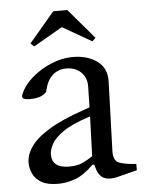

<svg xmlns="http://www.w3.org/2000/svg" viewBox="-53 -777 622 829"><g transform="rotate(-5 258.0 -362.0)"><path d="M166 10Q120 10 94 -5Q68 -20 57 -43.5Q46 -67 46 -91Q46 -126 70 -161Q94 -196 150.5 -230.5Q207 -265 303 -298L329 -307L331 -397Q332 -434 308 -458.5Q284 -483 243 -483Q208 -483 183.5 -461Q159 -439 149 -393Q146 -383 126.5 -374Q107 -365 76 -365Q58 -365 49 -369.5Q40 -374 45 -388Q61 -427 98 -459Q135 -491 182 -510.5Q229 -530 275 -530Q340 -530 381.5 -499Q423 -468 421 -412L411 -111Q410 -72 430.5 -61Q451 -50 509 -46V-19L474 -10Q441 -1 423 3Q405 7 395 7Q368 7 354.5 -5Q341 -17 335.5 -33Q330 -49 328 -59H320Q277 -17 240 -3.5Q203 10 166 10ZM220 -60Q256 -60 279.5 -71.5Q303 -83 322 -96L328 -268L319 -265Q246 -241 208.5 -214.5Q171 -188 158 -163Q145 -138 145 -119Q145 -60 220 -60ZM114 -590 99 -604 209 -734H270L381 -604L366 -590L241 -662H239Z"/></g></svg>

Font: Hedvig Letters Serif 18pt
Style: Regular
Weight: 400
Designer: Alexander Örn & Tor Weibull
Foundry: Kanon Foundry
Version: Version 1.000